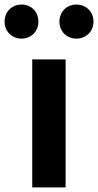

<svg xmlns="http://www.w3.org/2000/svg" viewBox="-62 -820 429 840"><path d="M32 -651C76 -651 106 -684 106 -725C106 -768 76 -800 32 -800C-11 -800 -42 -768 -42 -725C-42 -684 -11 -651 32 -651ZM272 -651C316 -651 347 -684 347 -725C347 -768 316 -800 272 -800C229 -800 198 -768 198 -725C198 -684 229 -651 272 -651ZM225 -560H79V0H225Z"/></svg>

Font: Spoqa Han Sans Neo Bold
Style: Bold
Weight: 700
Designer: [Spoqa Han Sans Neo] Dong-huui Kim  Younghwa Kang  Yujin Lee  [Noto Sans] Ryoko NISHIZUKA  (kana & ideographs); Paul D. 
Foundry: Spoqa (http://www.spoqa-han-sans.com)
Version: Version 1.100;hotconv 1.0.109;makeotfexe 2.5.65596